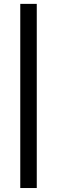

<svg xmlns="http://www.w3.org/2000/svg" viewBox="-20 -730 287 966"><path d="M165 216H82V-710.5H165Z"/></svg>

Font: Anek Latin Medium
Style: Regular
Weight: 500
Designer: Yesha Goshar
Foundry: Ek Type
Version: Version 1.003